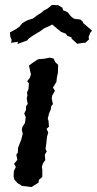

<svg xmlns="http://www.w3.org/2000/svg" viewBox="-20 -742 392 776"><path d="M36 -51 44 -67 37 -80 50 -96 46 -117 52 -125 53 -145 57 -155 66 -178 70 -194 72 -201 68 -218 71 -230 81 -245 84 -269 78 -283 85 -298V-312L92 -322L88 -344L91 -356L89 -368L95 -381L97 -405L90 -414L101 -428L105 -441L97 -477L116 -491L133 -502L139 -503L161 -505L180 -509L196 -506L204 -490L215 -480L214 -448L210 -429L208 -411L202 -401L194 -388L202 -375L191 -356L189 -344L194 -321L187 -313L185 -299L178 -283L173 -262L176 -254L178 -230L168 -221L175 -207L170 -189L167 -161L164 -140L169 -130L161 -117L163 -95L154 -82L149 -68L151 -57V-27L137 -15L136 -4L107 14L66 9V7L52 -1L38 -16L35 -28ZM50 -564 53 -573 25 -569 27 -581 22 -592 20 -611 46 -625 58 -634 70 -648 81 -655 93 -661 113 -667 130 -680 146 -690 158 -700 173 -708 190 -722 215 -721 232 -711 235 -701 254 -692 265 -678 270 -673 280 -666 305 -663 316 -653V-649L329 -638L352 -618L345 -610L338 -592L340 -583L325 -569H317L292 -565L278 -578L269 -586V-591L252 -597L246 -606L227 -613L216 -622L191 -643L178 -636L159 -628L140 -614L134 -611L107 -594L97 -587L89 -578Z"/></svg>

Font: Winky Rough
Style: Italic
Weight: 400
Italic angle: -8.97852°
Designer: Simon Atzbach
Foundry: typofactur
Version: Version 1.206